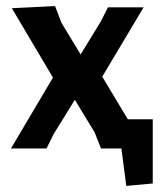

<svg xmlns="http://www.w3.org/2000/svg" viewBox="-20 -488 539 631"><path d="M312 0 291 -53 226 -160 156 -47 133 0H16L154 -233L19 -461L161 -468L182 -413L245 -309L311 -417L335 -464H452L316 -236L400 -96H482V115L395 123L379 0Z"/></svg>

Font: Alegreya Sans
Style: Bold
Weight: 700
Designer: Juan Pablo del Peral
Foundry: Huerta Tipografica
Version: Version 2.007